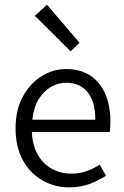

<svg xmlns="http://www.w3.org/2000/svg" viewBox="-20 -794 532 826"><path d="M277 12Q214 12 161.5 -18.5Q109 -49 78 -105.5Q47 -162 47 -242Q47 -321 78 -378Q109 -435 158.5 -466Q208 -497 264 -497Q355 -497 405 -436Q455 -375 455 -270Q455 -244 452 -226H117Q120 -167 143.5 -127Q167 -87 204.5 -67Q242 -47 286 -47Q322 -47 352 -57.5Q382 -68 409 -86L436 -38Q405 -18 366.5 -3Q328 12 277 12ZM265 -438Q232 -438 201 -421Q170 -404 147.5 -369Q125 -334 119 -279H390Q390 -357 357 -397.5Q324 -438 265 -438ZM284 -573 130 -726 182 -774 322 -610Z"/></svg>

Font: Assistant
Style: Regular
Weight: 400
Designer: Hebrew By Ben Nathan, Latin by Paul Hunt
Version: Version 3.000